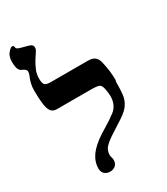

<svg xmlns="http://www.w3.org/2000/svg" viewBox="-214 -908 884 1015"><g transform="rotate(-30 228.5 -400.5)"><path d="M417 -388 414 -381Q414 -316 408 -288Q402 -261 382 -236Q363 -213 310 -181Q238 -136 220 -119Q203 -104 197 -90Q191 -76 191 -62Q191 -55 194 -46Q197 -37 197 -29Q197 -8 184 4Q170 16 151 16Q130 16 117 4Q104 -8 104 -29Q104 -70 130 -107Q156 -143 211 -179Q241 -197 269 -215Q290 -228 299 -236Q351 -266 351 -330Q351 -345 346 -373Q341 -399 329 -405Q317 -411 274 -411H71Q49 -411 37 -425Q26 -438 21 -470Q16 -505 16 -557Q16 -598 34 -637Q39 -649 39 -659Q39 -674 16 -683Q2 -688 -4 -703Q-10 -718 -10 -750Q-10 -766 -4 -781Q1 -794 13 -806Q24 -817 31 -817Q42 -817 42 -807Q42 -801 47 -796Q51 -792 70 -787Q114 -776 123 -771Q134 -765 134 -751Q134 -740 124 -726Q115 -713 102 -692Q91 -674 80 -649Q70 -626 70 -597Q70 -569 79 -560Q88 -551 114 -551H340Q367 -551 381 -541Q396 -530 402 -507Q409 -478 413 -449Q417 -418 417 -388Z"/></g></svg>

Font: Libra Serif Modern
Style: Bold
Weight: 700
Designer: Stefan Peev, Context Ltd
Foundry: Ascender Corporation
Version: Version 1.000